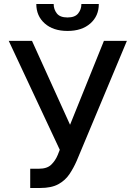

<svg xmlns="http://www.w3.org/2000/svg" viewBox="-20 -932 680 962"><path d="M181.1 9.9H131.4V-86.6H175.1Q215.9 -86.6 236.7 -106.9Q257.5 -127.1 269.2 -155.5L279.5 -181.5L23.8 -727.3H140.3L331 -306.8L500.7 -727.3H615.8L364.3 -126.1Q348.4 -89.8 327.6 -58.9Q306.8 -28.1 272.4 -9.1Q237.9 9.9 181.1 9.9ZM318.2 -777Q246.4 -777 204.2 -814.5Q161.9 -851.9 161.9 -911.9H248.9Q248.9 -885.3 264.7 -864.9Q280.5 -844.5 318.2 -844.5Q355.5 -844.5 371.6 -864.7Q387.8 -884.9 387.8 -911.9H475.1Q475.1 -851.9 432.7 -814.5Q390.3 -777 318.2 -777Z"/></svg>

Font: Linik Sans Medium
Style: Regular
Weight: 500
Designer: Rasmus Andersson (font), Cristiano Sobral (main changes)
Foundry: rsms
Version: Version 3.018;June 1, 2022;FontCreator 14.0.0.2814 64-bit; t